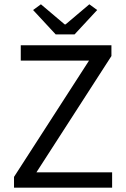

<svg xmlns="http://www.w3.org/2000/svg" viewBox="-20 -865 579 885"><path d="M44.6 0V-49.6L390.3 -585.6H75.7V-656.3H493.6V-606.7L147.9 -70.7H496.8V0ZM236.8 -706.3 132.5 -818.8 168.6 -845.2 278.2 -752.5H282.2L391.8 -845.2L427.9 -818.8L323.6 -706.3Z"/></svg>

Font: Source Sans Variable
Style: Regular
Weight: 200
Designer: Paul D. Hunt
Foundry: Adobe Systems Incorporated
Version: Version 3.006;hotconv 1.0.111;makeotfexe 2.5.65597